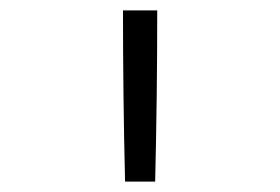

<svg xmlns="http://www.w3.org/2000/svg" viewBox="-20 -792 540 370"><path d="M221 -442Q219 -524 218 -606.5Q217 -689 217 -772H283Q283 -689 282 -606.5Q281 -524 279 -442Z"/></svg>

Font: Iosevka Fixed Light
Style: Regular
Weight: 300
Monospace: yes
Designer: Belleve Invis
Foundry: Belleve Invis
Version: Version 32.3.0